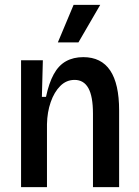

<svg xmlns="http://www.w3.org/2000/svg" viewBox="-20 -773 573 793"><path d="M67 0V-336V-524H157L153 -373H170Q182 -430 202 -466.5Q222 -503 252.5 -520Q283 -537 324 -537Q398 -537 435 -482Q472 -427 472 -317V0H364V-303Q364 -375 345 -409Q326 -443 288 -443Q254 -443 229 -418Q204 -393 189.5 -351.5Q175 -310 174 -260V0ZM304 -598H219L284 -753H394Z"/></svg>

Font: Bricolage Grotesque SemiCondensed Medium
Style: Regular
Weight: 500
Width: 4
Designer: Mathieu Triay
Foundry: Atelier Triay
Version: Version 1.001;gftools[0.9.33.dev8+g029e19f]